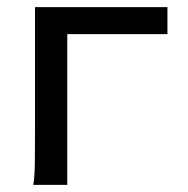

<svg xmlns="http://www.w3.org/2000/svg" viewBox="-20 -518 526 538"><path d="M73.2 0Q77.1 -20.5 77.6 -59.3Q78.1 -98.1 78.1 -148.9V-498H449.2V-422.4H168.5V0Z"/></svg>

Font: Andika Compact
Style: Regular
Weight: 400
Designer: Victor Gaultney, Annie Olsen, Julie Remington, Don Collingsworth, Eric Hays, Becca Hirsbrunner
Foundry: SIL International
Version: Version 5.000 ; LnSpcTght